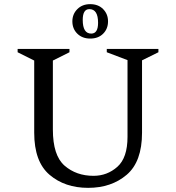

<svg xmlns="http://www.w3.org/2000/svg" viewBox="-20 -896 849 926"><path d="M405 10Q293 10 219 -53Q145 -116 145 -256V-604L65 -644V-660H315V-644L235 -604V-271Q235 -146 291.5 -97Q348 -48 431 -48Q497 -48 546 -91.5Q595 -135 595 -236V-606L495 -644V-660H744V-644L665 -605V-256Q665 -116 591 -53Q517 10 405 10ZM415 -710Q377 -710 353 -733.5Q329 -757 329 -793Q329 -828 353 -852Q377 -876 415 -876Q454 -876 477.5 -852Q501 -828 501 -793Q501 -757 477.5 -733.5Q454 -710 415 -710ZM420 -734Q453 -734 453 -786Q453 -852 411 -852Q379 -852 379 -800Q379 -734 420 -734Z"/></svg>

Font: Spectral
Style: Regular
Weight: 400
Designer: Jean-Baptiste Levee
Foundry: Production Type
Version: Version 1.002